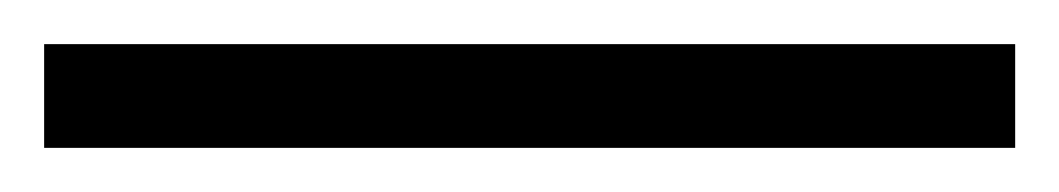

<svg xmlns="http://www.w3.org/2000/svg" viewBox="-25 81 480 87"><path d="M-5 101H435V148H-5Z"/></svg>

Font: Roboto Serif 28pt Condensed Light
Style: Regular
Weight: 300
Width: 3
Designer: Greg Gazdowicz
Foundry: Commercial Type
Version: Version 1.008